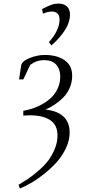

<svg xmlns="http://www.w3.org/2000/svg" viewBox="-20 -763 479 1086"><path d="M85 282.2Q114.3 264.6 138.2 248.8Q162.1 232.9 195.3 204.6Q228.5 176.3 250.7 147.9Q272.9 119.6 289.1 81.1Q305.2 42.5 305.2 2.9Q305.2 -56.2 263.9 -83.5Q222.7 -110.8 149.9 -110.8Q131.3 -110.8 111.8 -108.9V-136.2Q140.1 -141.1 167.7 -150.4Q195.3 -159.7 223.6 -176.3Q252 -192.9 272.9 -213.9Q293.9 -234.9 307.4 -265.1Q320.8 -295.4 320.8 -330.1Q320.8 -371.6 298.1 -397.2Q275.4 -422.9 229 -422.9Q186.5 -422.9 150.9 -396L111.8 -314H87.9L99.1 -390.1Q102.5 -416.5 146.5 -434.3Q190.4 -452.1 232.9 -452.1Q303.7 -452.1 345.9 -422.1Q388.2 -392.1 388.2 -335Q388.2 -298.8 374.8 -267.1Q361.3 -235.4 338.4 -212.2Q315.4 -189 290.8 -172.4Q266.1 -155.8 237.8 -143.1Q304.2 -136.2 339.1 -103.5Q374 -70.8 374 -14.2Q374 29.3 353.8 73.2Q333.5 117.2 302.5 152.1Q271.5 187 232.7 218.3Q193.8 249.5 158.7 270Q123.5 290.5 92.8 303.2ZM217.8 -711.9Q252.4 -729.5 271.2 -736.1Q290 -742.7 313 -742.7Q339.8 -742.7 357.9 -727.1Q376 -711.4 376 -679.7Q376 -600.1 271 -505.9L256.8 -524.9Q316.9 -591.8 316.9 -652.8Q316.9 -675.3 305.2 -686.5Q293.5 -697.8 273.9 -697.8Q250 -697.8 223.1 -685.5Z"/></svg>

Font: Dihjauti S
Style: Italic
Weight: 400
Italic angle: -9°
Designer: T. Christopher White
Version: Version 3.0.0